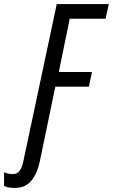

<svg xmlns="http://www.w3.org/2000/svg" viewBox="-128 -734 555 944"><path d="M67 63 144 -308H309L324 -380H161L215 -642H391L407 -714H151L-13 58Q-19 87 -30.5 104.5Q-42 122 -66 122Q-86 122 -108 113V180Q-98 185 -86 187.5Q-74 190 -56 190Q-3 190 26 154.5Q55 119 67 63Z"/></svg>

Font: Noto Sans Display Condensed
Style: Italic
Weight: 400
Width: 3
Designer: Monotype Design team
Foundry: Monotype Imaging Inc.
Version: 1.000